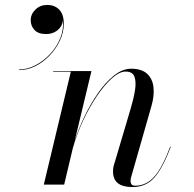

<svg xmlns="http://www.w3.org/2000/svg" viewBox="-20 -748 787 778"><path d="M267 -457.5H195.5V-460H350.5L283 -178.5Q298 -225 322.2 -275.8Q346.5 -326.5 377 -370.5Q407.5 -414.5 442 -442Q476.5 -469.5 511.5 -469.5Q554.5 -469.5 576.5 -448.8Q598.5 -428 602 -393.8Q605.5 -359.5 594 -319.5L512 -32.5Q509 -23.5 509 -14.5Q509 -6.5 513 -1Q517 4.5 528 4.5Q572.5 4.5 605.2 -32.2Q638 -69 669.5 -153.5L672 -153Q639.5 -67 605.5 -28.5Q571.5 10 516.5 10Q438 10 438 -53Q438 -64 439.8 -72.2Q441.5 -80.5 444 -87L509.5 -308Q521 -346.5 526.8 -380.8Q532.5 -415 525 -436.5Q517.5 -458 489 -458Q464 -458 433.5 -430.8Q403 -403.5 372.5 -358.5Q342 -313.5 316.2 -258.2Q290.5 -203 275 -147L240 0H157.5ZM104.5 -666Q104.5 -691 123.8 -709.5Q143 -728 171.5 -728Q201 -728 219.8 -709.2Q238.5 -690.5 238.5 -651Q238.5 -617.5 223 -584.2Q207.5 -551 181.8 -523.8Q156 -496.5 123.8 -480.2Q91.5 -464 57.5 -464V-466.5Q90.5 -466.5 123.5 -483.5Q156.5 -500.5 183 -529Q209.5 -557.5 224 -592.8Q238.5 -628 235 -664.5Q232 -640.5 212.8 -625.2Q193.5 -610 167 -610Q135 -610 119.8 -626.5Q104.5 -643 104.5 -666Z"/></svg>

Font: Bodoni* 72pt
Style: Italic
Weight: 400
Italic angle: -13°
Version: Version 2.3